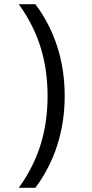

<svg xmlns="http://www.w3.org/2000/svg" viewBox="-20 -790 439 920"><path d="M149.4 110H70Q141 11 174.5 -96.5Q208 -204 208 -330Q208 -456 174.5 -563.5Q141 -671 70 -770H149.4Q219.4 -676.3 254.7 -565.7Q290 -455 290 -330Q290 -206 254.7 -95.2Q219.4 15.7 149.4 110Z"/></svg>

Font: M PLUS 2 Thin
Style: Regular
Weight: 100
Designer: Coji Morishita
Foundry: UNDERFOREST DESIGN
Version: Version 1.001